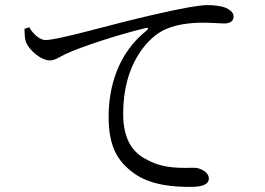

<svg xmlns="http://www.w3.org/2000/svg" viewBox="-20 -731 1040 753"><path d="M76 -618C77 -603 76 -588 80 -572C89 -538 139 -494 176 -494C197 -494 217 -510 237 -519C297 -547 439 -594 551 -621C562 -624 563 -618 556 -612C443 -523 406 -391 406 -273C406 -160 439 -100 502 -54C570 -2 669 2 727 2C772 2 799 -7 799 -31C799 -56 766 -73 742 -73C701 -73 625 -67 560 -103C510 -126 463 -173 463 -285C463 -485 563 -578 608 -605C658 -636 728 -642 776 -642C813 -642 843 -639 862 -639C884 -639 896 -651 896 -665C896 -679 888 -690 866 -700C850 -707 821 -711 795 -711C761 -711 683 -697 568 -670C403 -632 210 -574 158 -574C136 -574 109 -598 95 -624Z"/></svg>

Font: Noto Serif CJK JP
Style: Regular
Weight: 400
Designer: Ryoko NISHIZUKA 西塚涼子 (kana & ideographs); Frank Grießhammer (Latin, Greek & Cyrillic); Wenlong ZHANG 张文龙 (bopomofo); San
Foundry: Adobe Systems Incorporated
Version: Version 1.000;PS 1;hotconv 16.6.53;makeotf.lib2.5.65590